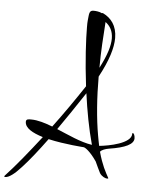

<svg xmlns="http://www.w3.org/2000/svg" viewBox="-150 -861 777 999"><g transform="rotate(5 239.0 -361.0)"><path d="M-85 90C-66 90 -38 70 -2 30C35 -10 76 -62 123 -126C210 -106 312 -100 309 -100C309 -100 309 -100 309 -100C316 -99 342 -83 377 -32C386 -11 396 8 405 27C416 44 435 52 444 52C448 52 450 51 450 49C433 18 414 -15 395 -84C403 -95 423 -101 440 -104C525 -117 568 -138 568 -169C568 -185 561 -196 557 -196C555 -196 554 -194 554 -191C554 -141 439 -119 388 -114C385 -130 381 -147 378 -166C362 -255 354 -364 354 -473C402 -562 422 -629 422 -680C422 -745 390 -783 349 -803C348 -803 347 -804 346 -804C344 -804 343 -804 342 -803C329 -810 310 -812 297 -812C273 -812 276 -790 272 -758C271 -751 271 -739 271 -723C271 -663 277 -546 293 -417C244 -343 192 -268 136 -193C97 -208 59 -220 24 -220C11 -220 -3 -221 -3 -206C-3 -173 37 -151 92 -134C29 -53 -32 23 -87 82C-89 84 -90 86 -90 87C-90 89 -88 90 -85 90ZM354 -519C354 -603 360 -686 365 -759C388 -742 405 -716 405 -676C405 -639 391 -590 354 -519ZM350 -116C289 -125 224 -157 163 -182C206 -243 251 -310 298 -381C310 -292 327 -199 350 -116Z"/></g></svg>

Font: Comforter
Style: Regular
Weight: 400
Designer: Robert E. Leuschke
Foundry: Robert E. Leuschke
Version: Version 1.013; ttfautohint (v1.8.3)